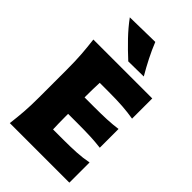

<svg xmlns="http://www.w3.org/2000/svg" viewBox="-319 -1219 1329 1329"><g transform="rotate(45 345.5 -554.5)"><path d="M56.2 0Q64.5 -64.9 69.1 -126.2Q73.7 -187.5 73.7 -265.1V-543.9Q73.7 -624 69.1 -687.5Q64.5 -751 56.2 -817.9H632.8V-620.1Q581.5 -628.9 523.7 -633.1Q465.8 -637.2 387.2 -637.2H299.3Q296.4 -576.7 296.4 -507.3V-491.7H389.6Q462.9 -491.7 515.4 -494.1Q567.9 -496.6 617.2 -503.4V-319.8Q565.4 -326.2 512.9 -328.4Q460.4 -330.6 389.6 -330.6H296.4V-301.8Q296.4 -268.6 297.1 -239Q297.9 -209.5 298.8 -180.7H402.3Q467.8 -180.7 526.4 -183.8Q585 -187 639.2 -197.8V0ZM334 -881.8Q275.4 -935.5 221.9 -991.2Q168.5 -1046.9 126 -1105L371.1 -1109.4Q394 -1052.2 422.4 -996.3Q450.7 -940.4 483.9 -883.8Z"/></g></svg>

Font: Pinar DS4-ExtraBold
Style: Regular
Weight: 800
Designer: Amin Abedi
Version: Version 2.000